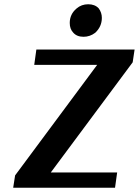

<svg xmlns="http://www.w3.org/2000/svg" viewBox="-20 -883 653 903"><path d="M613 -650 604 -590 219 -72H531L521 0H42L51 -58L437 -578H141L151 -650ZM340 -843Q363 -863 395 -863Q426 -863 444 -844Q459 -824 459 -799Q459 -758 428 -729Q403 -710 373 -710Q341 -710 324 -730Q308 -747 308 -775Q308 -816 340 -843Z"/></svg>

Font: Arsenal
Style: Bold Italic
Weight: 700
Italic angle: -9°
Designer: Andrij Shevchenko
Foundry: Stairsfor.com
Version: Version 1.000